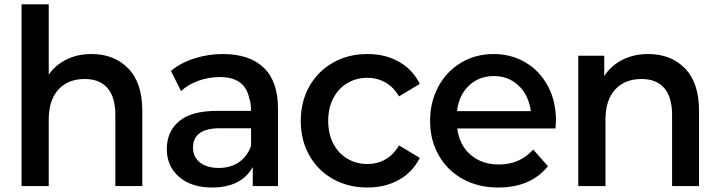

<svg xmlns="http://www.w3.org/2000/svg" viewBox="-20 -844 3261 871"><path d="M625.6 -341.1V0H503.3V-322.2Q503.3 -403.3 467.8 -444.4Q432.2 -485.6 364.4 -485.6Q288.9 -485.6 245 -437.8Q201.1 -390 201.1 -301.1V0H77.8V-824.4H201.1V-505.6Q232.2 -550 282.2 -574.4Q332.2 -598.9 394.4 -598.9Q498.9 -598.9 562.2 -533.3Q625.6 -467.8 625.6 -341.1Z M1241.1 -352.2V0H1126.7V-86.7Q1102.2 -41.1 1055.6 -17.2Q1008.9 6.7 943.3 6.7Q847.8 6.7 792.2 -41.7Q736.7 -90 736.7 -167.8Q736.7 -246.7 792.2 -293.9Q847.8 -341.1 965.6 -341.1H1118.9Q1118.9 -377.8 1110 -400Q1091.1 -494.4 976.7 -494.4Q926.7 -494.4 880.6 -477.8Q834.4 -461.1 801.1 -431.1L755.6 -522.2Q798.9 -558.9 861.7 -578.9Q924.4 -598.9 991.1 -598.9Q1112.2 -598.9 1176.7 -536.7Q1241.1 -474.4 1241.1 -352.2ZM1118.9 -182.2V-262.2H977.8Q855.6 -262.2 855.6 -174.4Q855.6 -132.2 886.7 -107.2Q917.8 -82.2 972.2 -82.2Q1025.6 -82.2 1063.3 -107.8Q1101.1 -133.3 1118.9 -182.2Z M1344.4 -295.6Q1344.4 -383.3 1383.3 -452.2Q1422.2 -521.1 1491.1 -560Q1560 -598.9 1646.7 -598.9Q1727.8 -598.9 1790 -563.9Q1852.2 -528.9 1884.4 -463.3L1790 -406.7Q1765.6 -448.9 1728.3 -470Q1691.1 -491.1 1646.7 -491.1Q1596.7 -491.1 1556.1 -467.2Q1515.6 -443.3 1492.2 -398.9Q1468.9 -354.4 1468.9 -295.6Q1468.9 -236.7 1492.2 -192.2Q1515.6 -147.8 1556.1 -123.9Q1596.7 -100 1646.7 -100Q1692.2 -100 1728.9 -121.1Q1765.6 -142.2 1790 -184.4L1884.4 -127.8Q1852.2 -63.3 1790 -28.3Q1727.8 6.7 1646.7 6.7Q1560 6.7 1491.1 -31.7Q1422.2 -70 1383.3 -138.9Q1344.4 -207.8 1344.4 -295.6Z M2500 -261.1H2054.4Q2063.3 -186.7 2114.4 -142.2Q2165.6 -97.8 2243.3 -97.8Q2338.9 -97.8 2398.9 -165.6L2465.6 -90Q2387.8 6.7 2240 6.7Q2148.9 6.7 2078.9 -32.2Q2008.9 -71.1 1970 -140Q1931.1 -208.9 1931.1 -295.6Q1931.1 -382.2 1968.9 -451.7Q2006.7 -521.1 2072.2 -560Q2137.8 -598.9 2220 -598.9Q2298.9 -598.9 2363.3 -561.1Q2427.8 -523.3 2465 -454.4Q2502.2 -385.6 2502.2 -295.6Q2501.1 -278.9 2500 -261.1ZM2053.3 -340H2387.8Q2378.9 -411.1 2333.3 -455Q2287.8 -498.9 2220 -498.9Q2152.2 -498.9 2106.7 -455Q2061.1 -411.1 2053.3 -340Z M3151.1 -341.1V0H3028.9V-322.2Q3028.9 -403.3 2993.3 -444.4Q2957.8 -485.6 2890 -485.6Q2814.4 -485.6 2770.6 -437.8Q2726.7 -390 2726.7 -301.1V0H2603.3V-591.1H2721.1V-498.9Q2752.2 -546.7 2803.9 -572.8Q2855.6 -598.9 2920 -598.9Q3024.4 -598.9 3087.8 -533.3Q3151.1 -467.8 3151.1 -341.1Z"/></svg>

Font: Paperlogy 6 SemiBold
Style: Regular
Weight: 600
Designer: redesigned by Lee Juim, glyphs from Gmarket Sans & Montserrat
Foundry: PT&
Version: Version 1.001